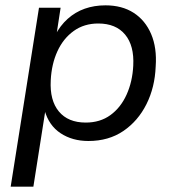

<svg xmlns="http://www.w3.org/2000/svg" viewBox="-20 -519 660 719"><path d="M20 180 126 -490H207L191 -386H186Q205 -423 233.5 -448.5Q262 -474 297.5 -486.5Q333 -499 375 -499Q437 -499 480.5 -471Q524 -443 546 -391.5Q568 -340 563 -270Q560 -192 528.5 -129Q497 -66 442 -28.5Q387 9 311 9Q251 9 207 -20Q163 -49 147 -106H150L105 180ZM301 -60Q355 -60 393.5 -88Q432 -116 454 -164.5Q476 -213 479 -273Q483 -348 448.5 -389.5Q414 -431 348 -431Q295 -431 256 -403Q217 -375 195 -327Q173 -279 170 -218Q166 -143 200.5 -101.5Q235 -60 301 -60Z"/></svg>

Font: Nunito Sans 10pt
Style: Italic
Weight: 400
Italic angle: -9°
Designer: Vernon Adams
Foundry: Vernon Adams
Version: Version 3.101;gftools[0.9.27]